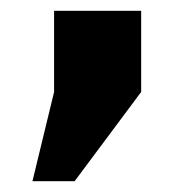

<svg xmlns="http://www.w3.org/2000/svg" viewBox="-20 -170 360 355"><path d="M40 165 80 0V-150H241V0L118 165Z"/></svg>

Font: Golos Text
Style: Bold
Weight: 700
Designer: A.Korolkova, Vitaly Kuzmin
Foundry: ParaType Ltd
Version: Version 2.004